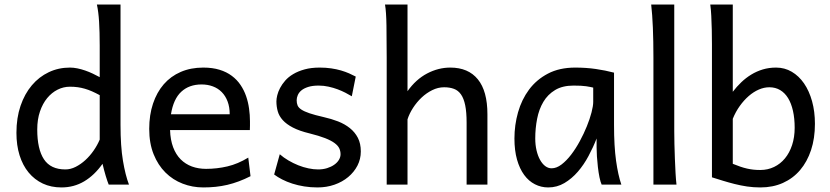

<svg xmlns="http://www.w3.org/2000/svg" viewBox="-20 -801 3602 833"><path d="M412.6 -388.2Q394.5 -397.9 378.9 -404.8Q363.3 -411.6 348.1 -416Q333 -420.4 317.4 -422.6Q301.8 -424.8 283.2 -424.8Q255.4 -424.8 230 -412.1Q204.6 -399.4 184.8 -375.5Q165 -351.6 153.3 -317.1Q141.6 -282.7 141.6 -239.3Q141.6 -153.8 170.7 -109.9Q199.7 -65.9 263.7 -65.9Q286.1 -65.9 308.3 -77.1Q330.6 -88.4 350.3 -106.4Q370.1 -124.5 386.2 -147.7Q402.3 -170.9 412.6 -195.3ZM502.9 -258.8Q502.9 -166.5 513.4 -103.8Q523.9 -41 539.6 0H451.7Q446.3 -12.7 438.7 -37.8Q431.2 -63 424.8 -90.3Q389.6 -40.5 345.2 -14.2Q300.8 12.2 246.6 12.2Q201.7 12.2 165.8 -4.6Q129.9 -21.5 104.2 -52.5Q78.6 -83.5 64.9 -127.2Q51.3 -170.9 51.3 -224.6Q51.3 -289.6 69.1 -341.8Q86.9 -394 118.2 -430.9Q149.4 -467.8 191.7 -487.8Q233.9 -507.8 283.2 -507.8Q298.8 -507.8 315.7 -504.4Q332.5 -501 349.4 -495.1Q366.2 -489.3 382.3 -481.7Q398.4 -474.1 412.6 -466.3V-603Q412.6 -662.1 409.9 -706.3Q407.2 -750.5 400.4 -781.2H502.9Z M717.8 -236.8Q719.2 -193.8 731.2 -162.1Q743.2 -130.4 763.9 -109.6Q784.7 -88.9 812.7 -78.6Q840.8 -68.4 874 -68.4Q921.4 -68.4 966.8 -79.1Q1012.2 -89.8 1057.1 -117.2L1066.9 -36.6Q1041 -23.4 1016.1 -14.2Q991.2 -4.9 966.3 1Q941.4 6.8 915.8 9.5Q890.1 12.2 861.8 12.2Q814.9 12.2 772.5 -4.2Q730 -20.5 697.8 -52.5Q665.5 -84.5 646.5 -131.8Q627.4 -179.2 627.4 -241.7Q627.4 -302.2 643.8 -351.3Q660.2 -400.4 690.4 -435.3Q720.7 -470.2 764.2 -489Q807.6 -507.8 861.8 -507.8Q901.9 -507.8 932.6 -498.3Q963.4 -488.8 985.8 -471.9Q1008.3 -455.1 1023.4 -432.6Q1038.6 -410.2 1047.6 -384.3Q1056.6 -358.4 1060.5 -330.3Q1064.5 -302.2 1064.5 -274.9V-255.9Q1064.5 -243.7 1064 -236.8ZM854.5 -434.6Q800.8 -434.6 766.6 -403.1Q732.4 -371.6 721.7 -305.2H976.6Q976.6 -336.4 967.5 -360.6Q958.5 -384.8 942.1 -401.4Q925.8 -418 903.3 -426.3Q880.9 -434.6 854.5 -434.6Z M1506.3 -383.3Q1494.1 -390.6 1478.5 -398.7Q1462.9 -406.7 1444.6 -413.6Q1426.3 -420.4 1405.5 -425Q1384.8 -429.7 1362.3 -429.7Q1335.4 -429.7 1317.1 -423.8Q1298.8 -418 1287.8 -408.9Q1276.9 -399.9 1272 -388.4Q1267.1 -377 1267.1 -366.2Q1267.1 -353.5 1271 -343.8Q1274.9 -334 1287.4 -325.7Q1299.8 -317.4 1322.8 -309.6Q1345.7 -301.8 1384.3 -293Q1417.5 -285.6 1446.8 -274.2Q1476.1 -262.7 1498 -245.1Q1520 -227.5 1532.7 -202.9Q1545.4 -178.2 1545.4 -144Q1545.4 -110.8 1530.8 -82.5Q1516.1 -54.2 1490.7 -33Q1465.3 -11.7 1431.2 0.2Q1397 12.2 1357.4 12.2Q1327.6 12.2 1300 7.8Q1272.5 3.4 1248.3 -4.4Q1224.1 -12.2 1204.1 -22.5Q1184.1 -32.7 1169.4 -43.9L1193.8 -131.8Q1210.4 -117.2 1231.2 -105Q1252 -92.8 1273.9 -84Q1295.9 -75.2 1318.1 -70.6Q1340.3 -65.9 1359.9 -65.9Q1381.3 -65.9 1399.2 -71.5Q1417 -77.1 1429.9 -86.2Q1442.9 -95.2 1450.2 -107.2Q1457.5 -119.1 1457.5 -131.8Q1457.5 -145.5 1451.9 -157.5Q1446.3 -169.4 1431.4 -180.4Q1416.5 -191.4 1390.4 -201.7Q1364.3 -211.9 1323.2 -222.2Q1278.8 -232.9 1250.7 -247.6Q1222.7 -262.2 1206.8 -279.8Q1190.9 -297.4 1185.1 -317.9Q1179.2 -338.4 1179.2 -361.3Q1179.2 -372.6 1182.9 -387.7Q1186.5 -402.8 1195.1 -419.2Q1203.6 -435.5 1217.5 -451.4Q1231.4 -467.3 1252.4 -479.7Q1273.4 -492.2 1301.8 -500Q1330.1 -507.8 1367.2 -507.8Q1393.6 -507.8 1416.7 -504.4Q1439.9 -501 1459.2 -495.4Q1478.5 -489.7 1494.6 -482.7Q1510.7 -475.6 1523.4 -468.8Z M2004.4 0V-268.6Q2004.4 -314.5 1998.3 -344.2Q1992.2 -374 1980 -391.4Q1967.8 -408.7 1949.5 -415.5Q1931.2 -422.4 1906.7 -422.4Q1880.4 -422.4 1855.2 -409.9Q1830.1 -397.5 1809.1 -377.7Q1788.1 -357.9 1772 -333Q1755.9 -308.1 1748 -283.2V0H1657.7V-551.8Q1657.7 -630.9 1656.7 -690.2Q1655.8 -749.5 1650.4 -781.2H1748V-405.3Q1784.2 -456.5 1833 -482.2Q1881.8 -507.8 1933.6 -507.8Q2011.7 -507.8 2053.2 -456.8Q2094.7 -405.8 2094.7 -305.2V0Z M2553.7 -420.9Q2547.9 -422.4 2540.5 -423.8Q2533.2 -425.3 2523.2 -426.8Q2513.2 -428.2 2499.8 -429Q2486.3 -429.7 2468.3 -429.7Q2420.4 -429.7 2388.4 -410.4Q2356.4 -391.1 2337.4 -359.1Q2318.4 -327.1 2310.3 -285.6Q2302.2 -244.1 2302.2 -200.2Q2302.2 -171.9 2307.9 -148.2Q2313.5 -124.5 2323.2 -107.2Q2333 -89.8 2345.7 -80.3Q2358.4 -70.8 2373 -70.8Q2394.5 -70.8 2416.3 -87.4Q2438 -104 2458 -130.1Q2478 -156.2 2495.6 -188.7Q2513.2 -221.2 2526.1 -253.2Q2539.1 -285.2 2546.4 -313.5Q2553.7 -341.8 2553.7 -358.9ZM2590.3 0Q2585 -11.7 2580.8 -32.2Q2576.7 -52.7 2574 -75.9Q2571.3 -99.1 2569.8 -122.1Q2568.4 -145 2568.4 -161.1V-200.2Q2553.7 -162.1 2533.4 -124.3Q2513.2 -86.4 2487.1 -56.2Q2460.9 -25.9 2428.7 -6.8Q2396.5 12.2 2358.4 12.2Q2327.6 12.2 2300.8 -1.5Q2273.9 -15.1 2254.2 -42Q2234.4 -68.8 2223.1 -108.6Q2211.9 -148.4 2211.9 -200.2Q2211.9 -258.3 2227.5 -313.7Q2243.2 -369.1 2275.4 -412.4Q2307.6 -455.6 2357.4 -481.7Q2407.2 -507.8 2475.6 -507.8Q2522.9 -507.8 2564.9 -501.7Q2606.9 -495.6 2644 -485.8V-258.8Q2644 -166.5 2652.8 -103.8Q2661.6 -41 2675.8 0Z M2905.3 -231.9Q2905.3 -208.5 2906 -176.8Q2906.7 -145 2908 -112.3Q2909.2 -79.6 2910.9 -49.8Q2912.6 -20 2915 0H2814.9V-551.8Q2814.9 -623 2812.5 -680.9Q2810.1 -738.8 2805.2 -781.2H2905.3Z M3159.2 -781.2V-402.8Q3176.3 -425.3 3196.3 -444.3Q3216.3 -463.4 3239.5 -477.5Q3262.7 -491.7 3289.6 -499.8Q3316.4 -507.8 3347.2 -507.8Q3384.3 -507.8 3415 -489.7Q3445.8 -471.7 3468.3 -439.2Q3490.7 -406.7 3503.2 -361.8Q3515.6 -316.9 3515.6 -263.7Q3515.6 -200.7 3498.8 -149.9Q3481.9 -99.1 3451.2 -63Q3420.4 -26.9 3376.7 -7.3Q3333 12.2 3278.8 12.2Q3249 12.2 3221.2 8.1Q3193.4 3.9 3167.2 -2.7Q3141.1 -9.3 3116.7 -16.8Q3092.3 -24.4 3068.8 -31.7V-609.4Q3068.8 -640.6 3068.1 -672.1Q3067.4 -703.6 3065.9 -732.2Q3064.5 -760.7 3061.5 -781.2ZM3159.2 -90.3Q3177.2 -83 3192.1 -77.9Q3207 -72.8 3221.2 -69.6Q3235.4 -66.4 3249.3 -64.9Q3263.2 -63.5 3278.8 -63.5Q3311 -63.5 3338.4 -76.7Q3365.7 -89.8 3385.5 -113.8Q3405.3 -137.7 3416.5 -171.6Q3427.7 -205.6 3427.7 -246.6Q3427.7 -287.1 3420.4 -319.8Q3413.1 -352.5 3399.2 -375.2Q3385.3 -397.9 3364.7 -410.2Q3344.2 -422.4 3317.9 -422.4Q3294.9 -422.4 3272 -412.4Q3249 -402.3 3228.3 -384.3Q3207.5 -366.2 3189.5 -341.1Q3171.4 -315.9 3159.2 -285.6Z"/></svg>

Font: Andika New Basic
Style: Regular
Weight: 400
Designer: Victor Gaultney, Annie Olsen, Julie Remington, Don Collingsworth, Eric Hays
Foundry: SIL International
Version: Version 5.500; ttfautohint (v1.8.3)